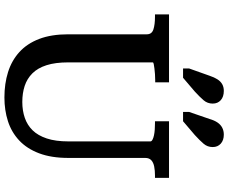

<svg xmlns="http://www.w3.org/2000/svg" viewBox="-100 -892 1009 848"><g transform="rotate(90 404.0 -467.5)"><path d="M255 -265Q255 -208 267.5 -169Q280 -130 303.5 -106.5Q327 -83 359 -72.5Q391 -62 430 -62Q468 -62 500 -73Q532 -84 555 -107.5Q578 -131 591 -170Q604 -209 604 -265V-628Q604 -633 596.5 -637Q589 -641 577.5 -643.5Q566 -646 552 -647Q538 -648 524 -648H515V-710H765V-648H754Q733 -648 715 -644.5Q697 -641 687 -631.5Q677 -622 677 -605V-265Q677 -190 656.5 -136Q636 -82 599.5 -48Q563 -14 514.5 1.5Q466 17 410 17Q349 17 298 1Q247 -15 209.5 -49Q172 -83 151.5 -136.5Q131 -190 131 -265V-612Q131 -634 109.5 -641Q88 -648 54 -648H43V-710H343V-649H334Q321 -649 307 -648Q293 -647 281.5 -645.5Q270 -644 262.5 -642.5Q255 -641 255 -638ZM314 -889Q321 -910 330 -924Q339 -938 351.5 -945Q364 -952 381 -952Q407 -952 422 -938.5Q437 -925 437 -903Q437 -880 422.5 -863Q408 -846 384 -824L323 -772H282V-799ZM505 -889Q511 -910 520.5 -924Q530 -938 543.5 -945Q557 -952 574 -952Q599 -952 614 -938.5Q629 -925 629 -903Q629 -880 614.5 -863Q600 -846 576 -824L515 -772H474V-799Z"/></g></svg>

Font: Roboto Serif Medium
Style: Regular
Weight: 500
Designer: Greg Gazdowicz
Foundry: Commercial Type
Version: Version 1.008